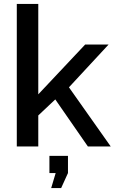

<svg xmlns="http://www.w3.org/2000/svg" viewBox="-20 -750 588 983"><path d="M293 213H242L265 136H233V48H328V136ZM547 0H430L263 -241L176 -159V0H66V-730H176V-267L416 -522H536L333 -303Z"/></svg>

Font: Raleway
Style: Regular
Weight: 600
Designer: Matt McInerney, Pablo Impallari, Rodrigo Fuenzalida
Foundry: Matt McInerney, Pablo Impallari, Rodrigo Fuenzalida
Version: Version 1.000;PS 001.001;hotconv 1.0.56; ttfautohint (v1.5)